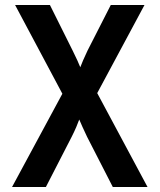

<svg xmlns="http://www.w3.org/2000/svg" viewBox="-20 -750 640 770"><path d="M28.3 0 230.1 -374.1 40.5 -730H180.2L271.5 -546.8Q281.7 -526.8 290 -508.2Q298.3 -489.6 302 -480.3Q305.2 -489.6 313.3 -508.2Q321.3 -526.8 330.9 -546.8L424.3 -730H559.5L369.9 -376.6L571.7 0H432.4L329.1 -201.6Q319.5 -221.5 310.9 -240.7Q302.2 -259.9 297.8 -270.7Q294 -259.9 286 -240.9Q277.9 -221.9 267.8 -202L164 0Z"/></svg>

Font: Atlassian Mono
Style: Regular
Weight: 400
Monospace: yes
Designer: Philipp Nurullin, Konstantin Bulenkov
Foundry: Modifications by Atlassian Pty Ltd, manufactured by JetBrains
Version: Version 2.304